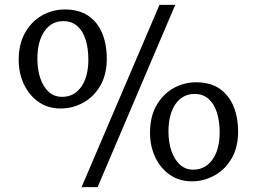

<svg xmlns="http://www.w3.org/2000/svg" viewBox="-20 -771 1058 791"><path d="M316 0 637 -751H702L382 0ZM230 -324Q177 -324 138.2 -351.5Q99.5 -379 78.2 -424.5Q57 -470 57 -524Q57 -590.5 83.8 -637Q110.5 -683.5 153.8 -707.8Q197 -732 247 -732Q307 -732 345.2 -705Q383.5 -678 401.8 -632.2Q420 -586.5 420 -530Q420 -463.5 393 -417.5Q366 -371.5 322.5 -347.8Q279 -324 230 -324ZM236 -372Q285.5 -372 314.8 -413.5Q344 -455 344 -526Q344 -572.5 332.5 -608.2Q321 -644 298 -664Q275 -684 241 -684Q191.5 -684 162.8 -642Q134 -600 134 -528Q134 -485 145.8 -449.5Q157.5 -414 180.2 -393Q203 -372 236 -372ZM771 -24Q717.5 -24 678.8 -51.5Q640 -79 619 -124.5Q598 -170 598 -224Q598 -290.5 624.8 -337Q651.5 -383.5 694.8 -407.8Q738 -432 788 -432Q847.5 -432 885.8 -404.8Q924 -377.5 942.5 -331.8Q961 -286 961 -230Q961 -163.5 933.8 -117.5Q906.5 -71.5 863 -47.8Q819.5 -24 771 -24ZM776 -72Q825.5 -72 855.2 -113.5Q885 -155 885 -226Q885 -272 873.5 -307.8Q862 -343.5 839 -363.8Q816 -384 782 -384Q732 -384 703 -342.2Q674 -300.5 674 -229Q674 -185.5 686 -150Q698 -114.5 720.8 -93.2Q743.5 -72 776 -72Z"/></svg>

Font: Merriweather Light
Style: Regular
Weight: 300
Designer: Eben Sorkin
Foundry: Eben Sorkin
Version: Version 2.100